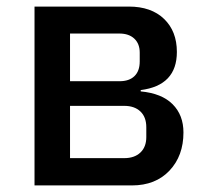

<svg xmlns="http://www.w3.org/2000/svg" viewBox="-20 -564 634 584"><path d="M372 -544Q440 -544 479 -506.5Q518 -469 518 -406Q518 -304 408 -290V-286Q472 -280 505 -247Q538 -214 538 -161Q538 -90 495.5 -45Q453 0 381 0H85V-544ZM344 -317Q373 -317 389 -332.5Q405 -348 405 -377V-404Q405 -431 388.5 -446.5Q372 -462 343 -462H193V-317ZM358 -83Q389 -83 407 -100Q425 -117 425 -147V-177Q425 -208 407 -225Q389 -242 358 -242H193V-83Z"/></svg>

Font: IBM Plex Sans JP Medm
Style: Regular
Weight: 500
Designer: Mike Abbink; Paul van der Laan; Pieter van Rosmalen; Wujin Sim; Yejin Wi; Jinhee Kim; Boomi Park; Yona Kim; Kichan Ma
Foundry: Sandoll Inc.
Version: Version 1.002